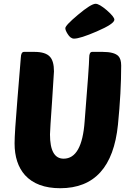

<svg xmlns="http://www.w3.org/2000/svg" viewBox="-20 -984 699 1014"><path d="M298 10Q175 10 112 -59Q57 -121 57 -227Q57 -280 72 -460L90 -680Q91 -710 107 -710H162Q221 -710 244 -684Q265 -661 265 -607L255 -449Q244 -294 244 -274Q244 -146 316 -146Q413 -146 427 -343Q451 -640 451 -679Q451 -710 467 -710H522Q583 -710 605 -688Q620 -672 620 -638Q620 -496 603 -326Q569 10 298 10ZM337 -805Q325 -824 325 -835Q325 -850 392 -906Q461 -964 485 -964Q504 -964 544 -930Q584 -895 584 -880Q584 -858 491 -818Q403 -780 371 -780Q352 -780 337 -805Z"/></svg>

Font: PoetsenOne
Style: Regular
Weight: 400
Designer: Rodrigo Fuenzalida, Pablo Impallari
Foundry: Pablo Impallari, Rodrigo Fuenzalida
Version: Version 1.000